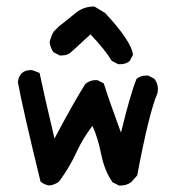

<svg xmlns="http://www.w3.org/2000/svg" viewBox="-20 -578 540 592"><path d="M353 -6H347L327 -16Q302 -52 292 -102.5Q282 -153 265 -190Q235 -151 215 -107Q195 -63 162 -18Q148 -8 133 -6Q117 -8 105 -18Q51 -239 35 -325Q40 -362 76 -362Q81 -362 102 -353Q115 -290 148 -151Q211 -269 243 -319Q257 -331 275 -331H280L300 -321Q313 -278 353 -169Q382 -288 401 -335Q413 -345 431 -345H437L456 -335Q467 -321 467 -303L466 -292Q440 -233 403 -37L384 -16Q370 -6 353 -6ZM351 -380H345L325 -390Q303 -426 259 -472L199 -417Q188 -407 170 -407H164L145 -417Q135 -431 133 -448Q137 -466 146 -481L162 -497Q188 -517 212.5 -537.5Q237 -558 271 -558L304 -538Q386 -450 390 -409L380 -390Q368 -380 351 -380Z"/></svg>

Font: Xiaolai SC
Style: Regular
Weight: 400
Designer: Nozomi Seto 瀬戸のぞみ
Version: Version 3.11;December 4, 2020;FontCreator 13.0.0.2613 64-bit